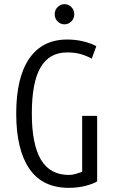

<svg xmlns="http://www.w3.org/2000/svg" viewBox="-20 -893 561 923"><path d="M310 10Q184 10 121 -82Q58 -174 58 -347Q58 -521 121 -612Q184 -703 303 -703Q344 -703 381 -694Q418 -685 443 -671L421 -611Q398 -624 369.5 -632.5Q341 -641 303 -641Q217 -641 175 -569Q133 -497 133 -347Q133 -200 176.5 -126Q220 -52 311 -52Q327 -52 344.5 -57Q362 -62 375 -67V-336H447V-21Q430 -10 393 0Q356 10 310 10ZM290 -776Q271 -776 257 -790Q243 -804 243 -824Q243 -845 257 -859Q271 -873 290 -873Q309 -873 323 -859Q337 -845 337 -824Q337 -804 323 -790Q309 -776 290 -776Z"/></svg>

Font: Ubuntu Sans Condensed
Style: Regular
Weight: 400
Width: 3
Designer: Dalton Maag Ltd
Foundry: Dalton Maag Ltd
Version: Version 1.006; ttfautohint (v1.8.4.7-5d5b)